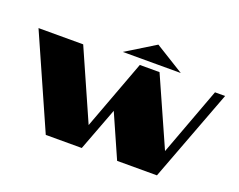

<svg xmlns="http://www.w3.org/2000/svg" viewBox="-133 -1128 1708 1373"><g transform="rotate(20 721.0 -441.0)"><path d="M11 -700H351L585 -171L782 -700H932L1162 -183L1354 -700H1431L1167 0H864L719 -328L595 0H321ZM857 -882 1077 -746H636Z"/></g></svg>

Font: Notable
Style: Regular
Weight: 400
Designer: Multiple Designers
Foundry: Google, Inc.
Version: Version 1.100